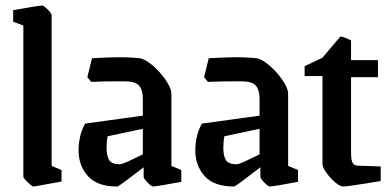

<svg xmlns="http://www.w3.org/2000/svg" viewBox="-20 -669 1418 699"><path d="M101 10Q98 10 89.5 2.5Q81 -5 73 -13.5Q65 -22 65 -25V-576L28 -590V-632Q28 -632 42.5 -634.5Q57 -637 77 -640.5Q97 -644 113.5 -646.5Q130 -649 134 -649Q137 -649 145.5 -642Q154 -635 161 -626.5Q168 -618 168 -614V-65L204 -50V-8Q204 -8 190 -5.5Q176 -3 156.5 0.5Q137 4 121 7Q105 10 101 10Z M406 10Q334 10 300 -28Q266 -66 266 -122Q266 -146 271.5 -171Q277 -196 290 -219L500 -248V-308Q500 -340 488 -355Q476 -370 451 -372Q438 -373 414 -373Q390 -373 363 -372.5Q336 -372 312 -371L298 -388L315 -457Q366 -460 408 -460.5Q450 -461 489 -457Q503 -455 522.5 -441Q542 -427 560.5 -406.5Q579 -386 591.5 -364.5Q604 -343 604 -328V-65L640 -50V-7Q608 -1 576 4.5Q544 10 537 10Q533 10 525 3Q517 -4 510 -12.5Q503 -21 503 -25V-60Q482 -44 461 -28Q440 -12 425 -1Q410 10 406 10ZM368 -129Q368 -103 377 -87Q386 -71 417 -71Q424 -71 448 -82Q472 -93 500 -107V-200L372 -173Q368 -153 368 -129Z M831 10Q759 10 725 -28Q691 -66 691 -122Q691 -146 696.5 -171Q702 -196 715 -219L925 -248V-308Q925 -340 913 -355Q901 -370 876 -372Q863 -373 839 -373Q815 -373 788 -372.5Q761 -372 737 -371L723 -388L740 -457Q791 -460 833 -460.5Q875 -461 914 -457Q928 -455 947.5 -441Q967 -427 985.5 -406.5Q1004 -386 1016.5 -364.5Q1029 -343 1029 -328V-65L1065 -50V-7Q1033 -1 1001 4.5Q969 10 962 10Q958 10 950 3Q942 -4 935 -12.5Q928 -21 928 -25V-60Q907 -44 886 -28Q865 -12 850 -1Q835 10 831 10ZM793 -129Q793 -103 802 -87Q811 -71 842 -71Q849 -71 873 -82Q897 -93 925 -107V-200L797 -173Q793 -153 793 -129Z M1230 10Q1218 10 1200 -5.5Q1182 -21 1168 -40.5Q1154 -60 1154 -72V-392H1089V-428L1154 -459L1219 -536Q1225 -536 1235.5 -532Q1246 -528 1258 -522V-450H1356V-388H1258V-116Q1258 -87 1263.5 -76.5Q1269 -66 1282 -66L1366 -63V-10Q1344 -6 1315 -1.5Q1286 3 1261.5 6.5Q1237 10 1230 10Z"/></svg>

Font: Grenze Gotisch Medium
Style: Regular
Weight: 500
Designer: Renata Polastri
Foundry: Omnibus-Type
Version: Version 1.001